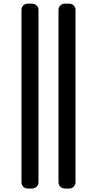

<svg xmlns="http://www.w3.org/2000/svg" viewBox="-20 -830 540 1069"><path d="M341.8 219.7Q327.1 219.7 316.4 210Q305.7 200.2 305.7 184.6V-775.4Q305.7 -790 316.4 -799.8Q327.1 -809.6 341.8 -809.6H365.2Q379.9 -809.6 390.1 -799.8Q400.4 -790 400.4 -775.4V184.6Q400.4 199.2 390.1 209.5Q379.9 219.7 365.2 219.7ZM134.8 219.7Q120.1 219.7 109.9 210Q99.6 200.2 99.6 184.6V-775.4Q99.6 -790 109.9 -799.8Q120.1 -809.6 134.8 -809.6H158.2Q172.9 -809.6 183.6 -799.8Q194.3 -790 194.3 -775.4V184.6Q194.3 199.2 183.6 209.5Q172.9 219.7 158.2 219.7Z"/></svg>

Font: Rounded-L Mgen+ 1m medium
Style: Regular
Weight: 500
Designer: [Source Han Sans]
Ryoko NISHIZUKA  (kana & ideographs); Paul D. Hunt (Latin, Greek & Cyrillic); Wenlong ZHANG  (bopomofo
Version: Version 1.059.20150602